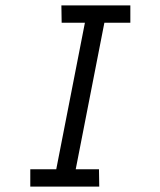

<svg xmlns="http://www.w3.org/2000/svg" viewBox="-20 -690 590 710"><path d="M347 0H92V-64H188L294 -606H208L207 -670H462V-606H366L260 -64H346Z"/></svg>

Font: Lode Term
Style: Italic
Weight: 400
Italic angle: -11°
Monospace: yes
Designer: Belleve Invis
Foundry: Belleve Invis
Version: Version 29.2.0